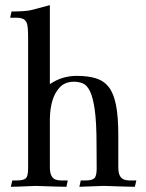

<svg xmlns="http://www.w3.org/2000/svg" viewBox="-20 -717 559 737"><path d="M497.6 0Q476.1 0 378.4 -3.4Q310.5 -0.5 284.7 0L290 -24.4H309.6Q331.5 -24.4 341.3 -32Q351.1 -39.6 351.1 -70.3L350.6 -161.1Q350.6 -246.1 343.8 -294.9Q336.9 -343.8 325.2 -367.2Q313.5 -390.6 297.6 -397Q281.7 -403.3 264.2 -403.3Q229 -403.3 209 -381.3Q172.9 -342.8 171.4 -260.7V-76.2Q171.4 -53.2 177.5 -42.2Q183.6 -31.2 193.1 -27.8Q202.6 -24.4 212.9 -24.4H240.2L234.9 0Q212.9 0 115.7 -3.4Q43.5 0 21.5 0L27.3 -24.4H46.4Q68.8 -24.4 78.4 -32Q87.9 -39.6 87.9 -70.3V-572.8Q87.9 -620.1 81.8 -631.1Q75.7 -642.1 66.2 -645.5Q56.6 -648.9 46.4 -648.9H19L24.4 -672.9Q71.3 -672.9 94.7 -677.2Q108.9 -680.2 171.4 -697.3V-394Q217.8 -425.8 274.4 -425.8Q317.4 -425.8 347.9 -416.5Q378.4 -407.2 397.5 -382.8Q416.5 -358.4 425.3 -313.7Q434.1 -269 434.1 -198.7V-76.2Q434.1 -53.2 440.2 -42.2Q446.3 -31.2 456.1 -27.8Q465.8 -24.4 475.6 -24.4H503.4Z"/></svg>

Font: Quaaykop
Style: Regular
Weight: 400
Designer: Tup Wanders
Foundry: Free font, DO NOT SELL
Version: Version 1.00;July 31, 2023;FontCreator 11.5.0.2430 64-bit